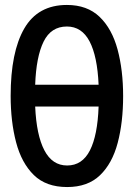

<svg xmlns="http://www.w3.org/2000/svg" viewBox="-20 -746 540 775"><path d="M251 9Q166 9 116.5 -39.5Q67 -88 45 -171.5Q23 -255 23 -359Q23 -536 78 -631Q133 -726 250 -726Q332 -726 382 -678Q432 -630 454.5 -546.5Q477 -463 477 -358Q477 -252 455 -169Q433 -86 383.5 -38.5Q334 9 251 9ZM250 -639Q186 -639 156 -578Q126 -517 122 -404H378Q373 -519 341.5 -579Q310 -639 250 -639ZM251 -78Q312 -78 343 -139Q374 -200 378 -316H122Q127 -201 159 -139.5Q191 -78 251 -78Z"/></svg>

Font: Noto Sans Mono ExtraCondensed Medium
Style: Regular
Weight: 500
Width: 2
Designer: Monotype Design Team
Foundry: Monotype Imaging Inc.
Version: Version 2.014